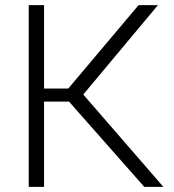

<svg xmlns="http://www.w3.org/2000/svg" viewBox="-20 -731 679 751"><path d="M250 -333.5H152.3V0H92.3V-710.9H152.3V-384.8H247.1L522 -710.9H597.7L305.7 -361.3L619.1 0H544.4Z"/></svg>

Font: SteelSelectRoboto
Style: Regular
Weight: 300
Designer: Google
Version: Version 2.137; 2017